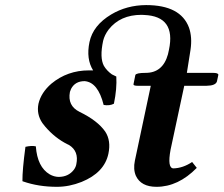

<svg xmlns="http://www.w3.org/2000/svg" viewBox="-20 -718 871 748"><path d="M547.4 -434.1Q614.3 -434.1 634.3 -506.3Q636.7 -514.6 638.2 -523.9Q666 -654.8 541.5 -659.7Q536.1 -659.7 531.2 -660.2Q448.2 -660.2 403.3 -603Q387.2 -581.5 381.8 -559.1Q367.7 -493.2 384.8 -461.4Q396 -442.4 416 -428.2Q426.3 -423.8 433.1 -419.9Q436 -373 423.8 -314Q407.7 -305.2 383.8 -309.1Q361.8 -397.9 309.6 -401.9Q272.5 -401.9 256.8 -371.6Q253.9 -365.2 252.4 -359.9Q242.2 -305.7 290 -282.2Q360.4 -248 390.1 -205.1Q413.1 -169.9 402.3 -119.1Q386.7 -45.4 297.9 -9.3Q250 9.8 201.7 9.8Q129.9 9.8 69.8 -11.2Q68.4 -11.7 67.4 -12.2Q66.9 -55.7 79.1 -146Q102.5 -151.4 119.6 -147.9Q125.5 -66.9 173.8 -38.6Q190.4 -29.3 208 -28.8Q246.6 -28.8 268.1 -57.1Q275.4 -67.4 277.3 -78.1Q288.1 -129.4 248.5 -153.3Q245.6 -155.3 243.2 -155.8Q194.8 -179.7 156.2 -224.6Q149.4 -232.4 145 -238.8Q121.6 -273.4 129.9 -314Q140.1 -357.4 180.2 -392.1Q242.7 -443.8 326.2 -443.8Q335.4 -443.8 342.8 -443.8Q314.9 -488.3 328.6 -554.2Q342.3 -619.1 413.1 -661.6Q473.6 -697.8 549.3 -698.2Q683.6 -698.2 716.3 -610.4Q729.5 -572.8 722.2 -523.9L708 -434.1H810.1Q830.1 -434.1 830.6 -426.8Q830.6 -424.8 830.1 -423.8L825.2 -400.9Q820.3 -384.3 784.7 -383.8H697.8L644.5 -134.8Q631.3 -63.5 655.3 -62Q692.9 -63 728.5 -86.9L746.6 -64Q674.3 9.8 589.8 9.8Q529.3 9.8 509.3 -33.2Q498.5 -58.6 505.4 -91.8L567.4 -383.8H516.6Q500 -383.8 500 -389.2Q500 -391.1 500.5 -392.1L507.3 -425.8Q510.7 -434.1 547.4 -434.1Z"/></svg>

Font: Linux Libertine Slanted O
Style: Bold Slanted
Weight: 700
Designer: Philipp H. Poll
Foundry: Philipp H. Poll
Version: Version 5.0.0